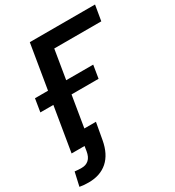

<svg xmlns="http://www.w3.org/2000/svg" viewBox="-221 -855 1085 1191"><g transform="rotate(-30 321.5 -259.5)"><path d="M646 -727.5 627.4 -617.7H290.5L188.5 0H58.1L178.7 -727.5ZM17.6 -317.4 32.7 -410.2H449.7L434.6 -317.4ZM61 209Q43.9 209 27.8 207.8Q11.7 206.5 -3.4 203.6L18.6 106Q29.8 107.4 43.5 108.2Q57.1 108.9 68.8 108.9Q99.1 108.9 119.1 90.8Q139.2 72.8 145.5 34.2L150.9 0H105L120.6 -94.7H287.1L265.6 24.9Q249 116.2 196.5 162.6Q144 209 61 209Z"/></g></svg>

Font: Inter 18pt SemiBold
Style: Italic
Weight: 600
Italic angle: -9.3988°
Designer: Rasmus Andersson
Foundry: rsms
Version: Version 4.001;git-66647c0bb